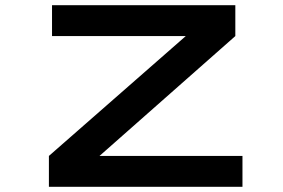

<svg xmlns="http://www.w3.org/2000/svg" viewBox="-20 -720 1090 740"><path d="M363.5 -119H914.5V0H168.5V-119L696 -581H180.5V-700H887V-581Z"/></svg>

Font: League Mono Extended SemiBold
Style: Regular
Weight: 600
Width: 9
Designer: Tyler Finck
Foundry: The League of Moveable Type / Tyler Finck
Version: Version 2.210